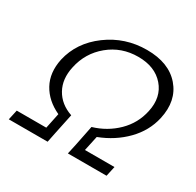

<svg xmlns="http://www.w3.org/2000/svg" viewBox="-145 -824 1003 985"><g transform="rotate(30 356.0 -331.5)"><path d="M693 -395Q674 -311 611 -246.5Q548 -182 457 -147L438 -59H613L600 0H371L384 -59L408 -178Q489 -202 547 -259Q605 -316 622 -396Q642 -488 589 -549Q536 -610 437 -610Q338 -610 264.5 -549.5Q191 -489 171 -394Q154 -317 186 -259.5Q218 -202 288 -178L263 -59L251 0H21L34 -59H209L228 -150Q152 -185 117 -249Q82 -313 100 -399Q126 -513 227.5 -588Q329 -663 458 -663Q588 -663 653.5 -587Q719 -511 693 -395Z"/></g></svg>

Font: EauTestInfant
Style: Italic
Weight: 400
Italic angle: -12°
Designer: Christian Thalmann (Catharsis Fonts)
Version: Version 0.001;PS 000.001;hotconv 1.0.88;makeotf.lib2.5.64775